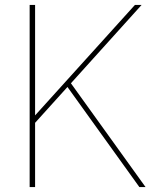

<svg xmlns="http://www.w3.org/2000/svg" viewBox="-20 -757 649 777"><path d="M100 0V-737H122V-290L526 -737H553L267 -420L569 0H544L253 -405L122 -260V0Z"/></svg>

Font: Tomorrow Thin
Style: Regular
Weight: 250
Designer: Tony de Marco, Monica Rizzolli
Foundry: Just in Type
Version: Version 2.002